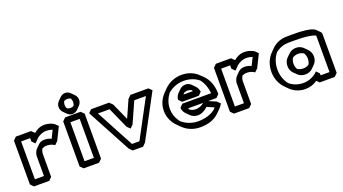

<svg xmlns="http://www.w3.org/2000/svg" viewBox="-63 -1437 3775 2111"><g transform="rotate(-20 1824.0 -382.0)"><path d="M275 -513 239 -548H62L27 -513V0L62 35H240L275 0V-270C275 -276 278 -302 292 -326C305 -333 324 -339 345 -339C404 -339 436 -311 436 -311L472 -346L546 -496L510 -531C510 -531 464 -563 398 -563C344 -563 302 -537 275 -513ZM204 -478V-439L239 -404L275 -439C275 -439 278 -443 283 -449C311 -472 348 -493 398 -493C425 -493 451 -487 468 -481L423 -390C407 -399 382 -409 345 -409C312 -409 289 -398 273 -382L237 -346C209 -318 204 -278 204 -270V-35H98V-478Z M684 -691C684 -706 689 -723 695 -734C707 -741 720 -744 734 -744C748 -744 762 -740 773 -734C780 -722 784 -706 784 -691C784 -676 779 -659 773 -648C761 -641 748 -638 734 -638C720 -638 706 -642 695 -648C688 -660 684 -676 684 -691ZM614 -691C614 -667 624 -644 640 -628L675 -593C690 -578 711 -568 734 -568C756 -568 776 -577 792 -592L793 -593L828 -628C844 -644 854 -667 854 -691C854 -715 844 -738 828 -754L793 -789C778 -804 757 -814 734 -814C712 -814 692 -805 676 -790L675 -789L640 -754C624 -738 614 -715 614 -691ZM679 -35V-491H788V-35ZM608 0 643 35H823L859 0V-526L823 -561H643L608 -526Z M1133 -478 1242 -234 1278 -199 1313 -234 1422 -478H1558L1321 -35H1234L997 -478ZM1188 -513 1152 -548H942L907 -513L1182 0L1218 35H1338L1373 0L1648 -513L1612 -548H1402L1367 -513L1278 -313Z M1911 -282H2106L2141 -317C2137 -345 2125 -369 2108 -386L2073 -422C2056 -439 2034 -448 2009 -448C1980 -448 1957 -437 1941 -421L1906 -386L1905 -385C1887 -366 1878 -342 1876 -317ZM1955 -352C1956 -355 1958 -361 1961 -366C1974 -373 1990 -378 2009 -378C2025 -378 2040 -374 2053 -366C2055 -363 2059 -356 2061 -352ZM2182 -192H2279L2314 -227C2314 -325 2283 -402 2232 -453L2196 -488C2147 -537 2080 -563 2004 -563C1925 -563 1854 -532 1802 -481L1801 -480L1766 -444C1717 -395 1687 -329 1687 -256C1687 -184 1716 -118 1765 -69L1801 -33C1852 19 1924 50 2004 50C2093 50 2169 28 2227 -29L2228 -30L2264 -65C2279 -80 2293 -98 2305 -119L2270 -154ZM2124 -192C2063 -142 2000 -146 1958 -173C1955 -178 1951 -185 1948 -192ZM2142 -138 2224 -103C2219 -95 2214 -89 2210 -84C2154 -39 2084 -20 2004 -20C1933 -20 1868 -46 1819 -87C1780 -134 1757 -192 1757 -256C1757 -320 1782 -380 1820 -426C1870 -468 1934 -493 2004 -493C2071 -493 2132 -472 2178 -434C2213 -391 2236 -331 2242 -262H1906L1871 -227C1871 -200 1883 -173 1903 -153L1938 -118C1982 -74 2065 -61 2142 -138Z M2615 -513 2579 -548H2402L2367 -513V0L2402 35H2580L2615 0V-270C2615 -276 2618 -302 2632 -326C2645 -333 2664 -339 2685 -339C2744 -339 2776 -311 2776 -311L2812 -346L2886 -496L2850 -531C2850 -531 2804 -563 2738 -563C2684 -563 2642 -537 2615 -513ZM2544 -478V-439L2579 -404L2615 -439C2615 -439 2618 -443 2623 -449C2651 -472 2688 -493 2738 -493C2765 -493 2791 -487 2808 -481L2763 -390C2747 -399 2722 -409 2685 -409C2652 -409 2629 -398 2613 -382L2577 -346C2549 -318 2544 -278 2544 -270V-35H2438V-478Z M3133 -256C3133 -221 3145 -190 3166 -169L3202 -134L3203 -133C3225 -112 3254 -101 3289 -101C3323 -101 3353 -113 3374 -134L3409 -169L3410 -170C3431 -192 3443 -221 3443 -256C3443 -291 3429 -322 3408 -343L3373 -378L3372 -379C3350 -400 3322 -412 3289 -412C3255 -412 3225 -400 3203 -378L3167 -343C3146 -322 3133 -291 3133 -256ZM3204 -256C3204 -282 3211 -304 3223 -323C3241 -334 3264 -342 3289 -342C3313 -342 3334 -335 3353 -323C3364 -305 3372 -282 3372 -256C3372 -231 3366 -208 3354 -189C3336 -178 3314 -171 3289 -171C3263 -171 3240 -178 3222 -189C3211 -207 3204 -230 3204 -256ZM3545 -454V-35H3441V-58L3406 -93L3392 -79C3353 -44 3297 -20 3235 -20C3173 -20 3120 -41 3078 -75C3038 -124 3016 -186 3016 -256C3016 -326 3039 -391 3078 -438C3121 -473 3174 -493 3235 -493C3289 -493 3467 -499 3544 -463C3545 -460 3545 -457 3545 -454ZM3616 -454C3616 -465 3612 -474 3604 -482L3603 -483L3568 -518C3513 -573 3295 -563 3235 -563C3165 -563 3105 -537 3060 -493V-492L3024 -456C2974 -406 2945 -335 2945 -256C2945 -177 2974 -107 3023 -57L3024 -56L3059 -21C3103 23 3164 50 3235 50C3289 50 3337 33 3375 5L3405 35H3581L3616 0Z"/></g></svg>

Font: Hussar Press
Style: Bold
Weight: 700
Foundry: Cannot Into Space Fonts
Version: Version 1.43